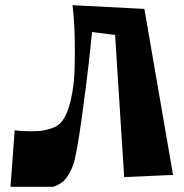

<svg xmlns="http://www.w3.org/2000/svg" viewBox="-20 -720 701 733"><path d="M36.1 -222.7Q41.5 -221.7 50.8 -220.7Q60.1 -219.7 85.2 -219Q110.4 -218.3 131.8 -220.2Q153.3 -222.2 176.5 -230Q199.7 -237.8 211.9 -251.5Q235.8 -277.8 249.3 -333.7Q262.7 -389.6 264.6 -450.7Q266.6 -511.7 265.4 -568.8Q264.2 -626 260.7 -663.1L256.8 -700.2L531.2 -686L640.6 -52.2L454.1 -43.9L419.4 -586.4L331.5 -597.7Q326.7 -550.8 318.8 -479Q311 -407.2 292 -269.3Q272.9 -131.3 259.8 -92.3Q251.5 -67.9 239.7 -50Q228 -32.2 217 -24.2Q206.1 -16.1 196 -11.7Q186 -7.3 180.2 -6.8H174.3H20Z"/></svg>

Font: Some Time Later
Style: Regular
Weight: 400
Version: Version 003.300